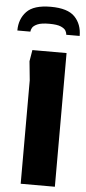

<svg xmlns="http://www.w3.org/2000/svg" viewBox="-80 -978 454 1013"><g transform="rotate(5 147.0 -472.0)"><path d="M70 0V-548L60 -648L70 -708H251V0ZM147 -944Q57 -944 19.5 -904.5Q-18 -865 -18 -804H51Q51 -813 57.5 -824.5Q64 -836 84.5 -845Q105 -854 147 -854Q189 -854 209 -845Q229 -836 235 -824.5Q241 -813 241 -804H312Q312 -866 274.5 -905Q237 -944 147 -944Z"/></g></svg>

Font: Rowdies
Style: Regular
Weight: 400
Designer: Jaikishan Patel
Version: Version 1.000; ttfautohint (v1.8.3)